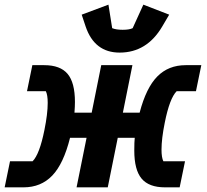

<svg xmlns="http://www.w3.org/2000/svg" viewBox="-31 -805 888 825"><path d="M483 -579Q375 -579 337 -691L320 -742L435 -785L451 -684Q468 -677 496 -677Q525 -677 539 -684L585 -785L696 -742L666 -691Q600 -579 483 -579ZM-11 0 12 -112H109Q139 -142 160 -247Q174 -316 174 -363Q174 -397 166 -413H85L108 -525H159Q228 -525 259.5 -487.5Q291 -450 291 -367Q291 -349 289 -321H363L404 -525H538L497 -321H569Q597 -428 645 -476.5Q693 -525 767 -525H834L811 -413H728Q698 -383 677 -278Q663 -209 663 -162Q663 -128 671 -112H764L741 0H678Q609 0 577.5 -37.5Q546 -75 546 -158Q546 -196 548 -213H475L432 0H298L341 -213H270Q242 -101 193.5 -50.5Q145 0 70 0Z"/></svg>

Font: Aneliza
Style: Bold Italic
Weight: 700
Italic angle: -11.31°
Designer: Mike Abbink, Paul van der Laan, Pieter van Rosmalen
Foundry: Bold Monday
Version: Version 3.0